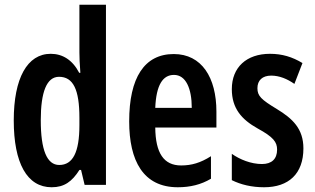

<svg xmlns="http://www.w3.org/2000/svg" viewBox="-20 -780 1329 810"><path d="M198 10C251 10 284 -14 315 -63H322L337 0H427V-760H315V-559C315 -538 316 -511 319 -473H314C286 -527 244 -553 194 -553C95 -553 38 -450 38 -272C38 -92 94 10 198 10ZM230 -84C178 -84 152 -147 152 -273C152 -392 177 -456 229 -456C289 -456 315 -402 315 -283V-252C315 -137 287 -84 230 -84Z M713 -552C589 -552 525 -452 525 -268C525 -102 584 10 730 10C782 10 828 -1 870 -26V-121C826 -93 788 -82 744 -82C671 -82 636 -134 635 -242H893V-309C893 -453 831 -552 713 -552ZM714 -464C764 -464 789 -407 789 -325H635C639 -422 667 -464 714 -464Z M1260 -154C1260 -237 1214 -280 1148 -320C1082 -360 1066 -375 1066 -408C1066 -441 1087 -461 1124 -461C1159 -461 1192 -447 1222 -426L1256 -514C1213 -540 1170 -553 1119 -553C1020 -553 958 -496 958 -404C958 -323 999 -276 1067 -238C1133 -202 1149 -181 1149 -149C1149 -109 1126 -88 1085 -88C1039 -88 992 -107 958 -131V-20C996 -1 1042 10 1094 10C1198 10 1260 -47 1260 -154Z"/></svg>

Font: Noto Sans Devanagari ExtraCondensed SemiBold
Style: Regular
Weight: 600
Width: 2
Designer: Jelle Bosma - Monotype Design Team
Foundry: Monotype Imaging Inc.
Version: Version 2.004